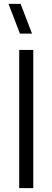

<svg xmlns="http://www.w3.org/2000/svg" viewBox="-20 -980 273 1000"><path d="M153.3 0H80V-720H153.3ZM146.8 -805H83.8L24.2 -960H87.2Z"/></svg>

Font: Manrope Variable Light
Style: Regular
Weight: 200
Designer: Mikhail Sharanda
Foundry: Mikhail Sharanda
Version: Version 4.505